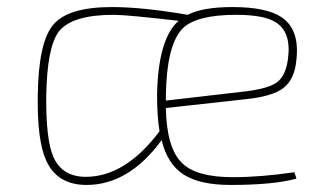

<svg xmlns="http://www.w3.org/2000/svg" viewBox="-20 -512 912 544"><path d="M820 -6Q756 12 633 12Q547 12 501 -17Q454 -47 438 -115Q345 12 225 12Q142 12 111 -57Q85 -113 87 -242Q89 -393 131 -442Q173 -492 297 -492Q385 -492 512 -470Q554 -492 639 -492Q735 -492 778 -463Q829 -429 820 -344Q815 -286 782 -262Q752 -239 677 -231L450 -206Q452 -92 496 -50Q536 -10 640 -10Q718 -10 814 -24ZM432 -140Q425 -181 425 -244Q428 -402 486 -453Q340 -470 302 -470Q184 -470 147 -423Q113 -379 111 -238Q110 -117 131 -68Q156 -11 223 -11Q335 -11 432 -140ZM675 -253Q741 -261 765 -279Q790 -298 796 -346Q806 -421 761 -449Q728 -470 649 -470Q536 -470 497 -431Q452 -384 450 -241V-227Z"/></svg>

Font: Taylor Sans Thin
Style: Regular
Weight: 100
Italic angle: -8°
Designer: Natanael Gama
Version: Version 1.001 September 8, 2015